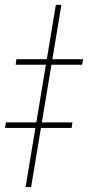

<svg xmlns="http://www.w3.org/2000/svg" viewBox="-58 -760 357 780"><path d="M191.4 -740.2 68.4 0H45.9L168.9 -740.2ZM5.4 -497.1 8.8 -519.5H279.3L275.9 -497.1ZM-37.6 -240.2 -34.2 -262.7H236.3L232.9 -240.2Z"/></svg>

Font: Inter 18pt Thin
Style: Italic
Weight: 250
Italic angle: -9.3988°
Version: Version 4.001;git-66647c0bb